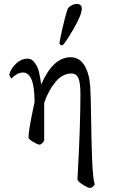

<svg xmlns="http://www.w3.org/2000/svg" viewBox="-20 -715 561 957"><path d="M362.3 -695.3Q387.7 -695.3 387.7 -672.9Q387.7 -640.6 344.2 -566.9Q300.8 -493.2 291 -489.3H288.1Q285.2 -489.3 280.8 -492.2Q276.4 -495.1 276.4 -498Q276.4 -507.8 290.5 -570.8Q304.7 -633.8 317.4 -670.9Q320.3 -678.7 335 -687Q349.6 -695.3 362.3 -695.3ZM366.2 177.7Q380.9 -85.9 380.9 -246.1Q380.9 -302.7 370.6 -325.7Q360.4 -348.6 335.9 -348.6Q291 -348.6 255.9 -305.7Q220.7 -262.7 200.2 -202.1V-132.8V-13.7Q187.5 5.9 176.8 5.9Q168 5.9 145 -7.8Q122.1 -21.5 122.1 -30.3Q122.1 -64.5 147.5 -183.6L152.3 -206.1Q152.3 -353.5 94.7 -353.5Q78.1 -353.5 62 -343.8Q45.9 -334 39.1 -324.2Q35.2 -324.2 29.3 -334Q26.4 -339.8 26.4 -344.7Q36.1 -377 62 -399.9Q87.9 -422.9 117.2 -422.9Q138.7 -422.9 153.8 -401.4Q168.9 -379.9 174.3 -356.4Q179.7 -333 185.5 -293.9Q244.1 -429.7 332 -429.7Q375 -429.7 399.9 -390.6Q424.8 -351.6 429.7 -283.2Q432.6 -241.2 434.1 -129.4Q435.5 -17.6 439 76.2Q442.4 169.9 452.1 204.1Q441.4 221.7 427.7 221.7Q418.9 221.7 392.1 205.1Q365.2 188.5 366.2 177.7Z"/></svg>

Font: Crimson Text
Style: Regular
Weight: 400
Version: Version 0.13